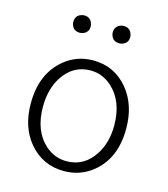

<svg xmlns="http://www.w3.org/2000/svg" viewBox="-113 -836 820 938"><g transform="rotate(15 297.0 -367.5)"><path d="M296.9 12.7Q188.5 12.7 119.1 -70.3Q55.7 -146.5 55.7 -265.6Q55.7 -414.1 149.4 -493.2Q212.9 -546.9 296.9 -546.9Q405.3 -546.9 473.6 -463.9Q538.1 -385.7 538.1 -265.6Q538.1 -117.2 443.4 -39.1Q379.9 12.7 296.9 12.7ZM296.9 -37.1Q385.7 -37.1 437.5 -117.2Q477.5 -178.7 477.5 -265.6Q477.5 -387.7 405.3 -453.1Q358.4 -496.1 296.9 -496.1Q208 -496.1 156.2 -415Q117.2 -352.5 117.2 -265.6Q117.2 -142.6 189.5 -78.1Q236.3 -37.1 296.9 -37.1ZM197.3 -660.2Q166 -660.2 156.2 -687.5Q153.3 -695.3 153.3 -703.1Q153.3 -735.4 181.6 -745.1Q189.5 -748 197.3 -748Q228.5 -748 238.3 -718.8Q241.2 -710.9 241.2 -703.1Q241.2 -672.9 212.9 -663.1Q205.1 -660.2 197.3 -660.2ZM397.5 -660.2Q365.2 -660.2 355.5 -688.5Q352.5 -696.3 352.5 -703.1Q352.5 -734.4 380.9 -745.1Q388.7 -748 397.5 -748Q428.7 -748 438.5 -718.8Q441.4 -710.9 441.4 -703.1Q441.4 -672.9 413.1 -663.1Q405.3 -660.2 397.5 -660.2Z"/></g></svg>

Font: Taipei Sans TC Beta Light
Style: Regular
Weight: 300
Designer: JT Foundry
Foundry: JT Foundry
Version: Version 1.000